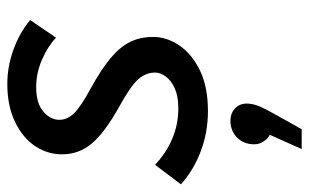

<svg xmlns="http://www.w3.org/2000/svg" viewBox="-178 -388 825 512"><g transform="rotate(-90 234.0 -132.5)"><path d="M-2 -62 50 -131Q82 -101 120 -85Q158 -69 201 -69Q233 -69 254 -78.5Q275 -88 285.5 -102.5Q296 -117 296 -131Q296 -156 277.5 -176.5Q259 -197 206 -226Q136 -265 107 -299.5Q78 -334 78 -379Q78 -418 100 -451Q122 -484 164.5 -504.5Q207 -525 266 -525Q312 -525 357.5 -508.5Q403 -492 436 -464L389 -395Q366 -417 330.5 -432.5Q295 -448 257 -448Q214 -448 192 -429Q170 -410 170 -386Q170 -365 187.5 -347Q205 -329 253 -303Q304 -275 334 -250Q364 -225 377.5 -198Q391 -171 391 -136Q391 -100 368.5 -66.5Q346 -33 302 -11.5Q258 10 193 10Q137 10 86.5 -9Q36 -28 -2 -62ZM212 127Q210 139 203.5 153Q197 167 184 190L145 260H92L130 175Q118 169 110 154.5Q102 140 106 119Q111 96 128 83Q145 70 167 70Q190 70 203.5 85.5Q217 101 212 127Z"/></g></svg>

Font: Radio Canada
Style: Italic
Weight: 400
Italic angle: -12°
Designer: Charles Daoud, Etienne Aubert Bonn, Alexandre Saumier Demers, Jacques Le Bailly
Foundry: Radio-Canada
Version: Version 2.104;gftools[0.9.28.dev5+ged2979d]